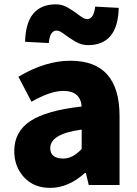

<svg xmlns="http://www.w3.org/2000/svg" viewBox="-20 -868 645 901"><path d="M215.8 13.7Q138.7 13.7 92.8 -36.1Q46.9 -85.9 46.9 -159.2Q46.9 -250 122.1 -299.8Q197.3 -349.6 363.3 -368.2Q357.4 -441.4 277.3 -441.4Q216.8 -441.4 127.9 -390.6L66.4 -507.8Q192.4 -583 310.5 -583Q541 -583 541 -323.2V0H396.5L382.8 -56.6H378.9Q300.8 13.7 215.8 13.7ZM277.3 -124Q321.3 -124 363.3 -168.9V-259.8Q215.8 -240.2 215.8 -172.9Q215.8 -124 277.3 -124ZM392.6 -656.2Q362.3 -656.2 333 -673.3Q303.7 -690.4 281.7 -707.5Q259.8 -724.6 246.1 -724.6Q213.9 -724.6 209 -666L97.7 -671.9Q101.6 -847.7 243.2 -847.7Q273.4 -847.7 302.2 -830.1Q331.1 -812.5 353 -795.4Q375 -778.3 388.7 -778.3Q419.9 -778.3 426.8 -836.9L537.1 -831.1Q533.2 -656.2 392.6 -656.2Z"/></svg>

Font: Gen Shin Gothic Heavy
Style: Bold
Weight: 900
Designer: [Source Han Sans]
Ryoko NISHIZUKA  (kana & ideographs); Paul D. Hunt (Latin, Greek & Cyrillic); Wenlong ZHANG  (bopomofo
Version: Version 1.002.20150607